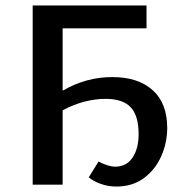

<svg xmlns="http://www.w3.org/2000/svg" viewBox="-20 -678 680 705"><path d="M594 -208Q594 -155 572.5 -105.5Q551 -56 509 -24.5Q467 7 407 7Q376 7 348 -3.5Q320 -14 306 -27L342 -85Q356 -77 373 -71.5Q390 -66 403 -66Q444 -66 466.5 -99Q489 -132 489 -186Q489 -253 460 -284Q431 -315 368 -315Q289 -315 210 -273V0H100V-658H518V-574H210V-345Q296 -395 392 -395Q487 -395 540.5 -347Q594 -299 594 -208Z"/></svg>

Font: Ysabeau SC Semibold
Style: Regular
Weight: 600
Designer: Christian Thalmann (Catharsis Fonts)
Version: Version 0.003